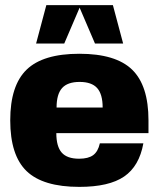

<svg xmlns="http://www.w3.org/2000/svg" viewBox="-20 -720 620 750"><path d="M200 -200Q200 -148 221 -124Q242 -100 289 -100Q325 -100 344 -114Q363 -128 370 -160H540Q524 -71 465 -30.5Q406 10 290 10Q148 10 84 -51.5Q20 -113 20 -250Q20 -386 84 -448Q148 -510 290 -510Q432 -510 496 -448Q560 -386 560 -250V-200ZM201 -300H381Q381 -352 359.5 -376Q338 -400 291 -400Q244 -400 222.5 -376Q201 -352 201 -300ZM461 -550H351L291 -690L231 -550H121L161 -700H421Z"/></svg>

Font: Fivo Sans Modern Heavy
Style: Regular
Weight: 900
Designer: Alexander Slobzheninov
Foundry: Alexander Slobzheninov
Version: 1.0